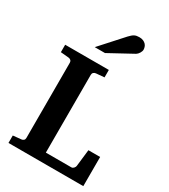

<svg xmlns="http://www.w3.org/2000/svg" viewBox="-222 -1033 999 1136"><g transform="rotate(30 277.0 -464.5)"><path d="M26.9 0V-50.8L82 -56.2Q91.3 -57.1 97.7 -62.7Q104 -68.4 104 -78.1V-592.8Q104 -602.5 97.7 -608.4Q91.3 -614.3 82 -615.2L26.9 -620.1V-670.9H325.2V-620.1L269 -615.2Q259.8 -614.3 253.4 -608.4Q247.1 -602.5 247.1 -592.8V-61H420.9Q426.3 -61 430.4 -63.5Q434.6 -65.9 437.7 -69.6Q440.9 -73.2 442.6 -77.1Q444.3 -81.1 444.8 -84L458 -199.2H538.1V0ZM443.4 -876.5Q443.4 -871.6 441.2 -865.5Q439 -859.4 435.5 -853.5Q432.1 -847.7 427.2 -842.5Q422.4 -837.4 417.5 -834.5L255.4 -746.1H185.5L322.3 -897.5Q331.1 -906.7 338.1 -912.8Q345.2 -918.9 352.3 -922.6Q359.4 -926.3 367.2 -927.7Q375 -929.2 385.3 -929.2Q401.4 -929.2 412.4 -924.3Q423.3 -919.4 430.4 -911.9Q437.5 -904.3 440.4 -894.8Q443.4 -885.3 443.4 -876.5Z"/></g></svg>

Font: Charis SIL
Style: Bold
Weight: 700
Foundry: SIL International
Version: Version 4.112